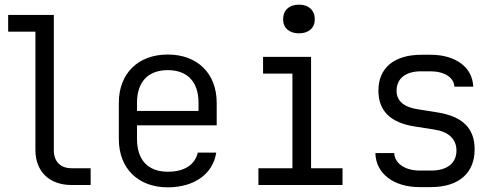

<svg xmlns="http://www.w3.org/2000/svg" viewBox="-20 -794 2140 824"><path d="M369 0V-72H287C239 -72 211 -101 211 -150V-730H15V-658H132V-150C132 -58 192 0 287 0Z M910 -353C910 -478 828 -560 700 -560C572 -560 490 -478 490 -353V-197C490 -72 572 10 700 10C813 10 894 -47 908 -139H829C816 -86 771 -57 700 -57C615 -57 568 -108 568 -197V-256H910ZM568 -353C568 -442 615 -493 700 -493C785 -493 832 -442 832 -353V-318H568Z M1263 -651C1305 -651 1331 -674 1331 -711C1331 -750 1305 -774 1263 -774C1221 -774 1195 -750 1195 -711C1195 -674 1221 -651 1263 -651ZM1450 0V-72H1315V-550H1109V-478H1235V-72H1089V0Z M1829 9C1951 9 2017 -53 2017 -153C2017 -245 1964 -295 1855 -312L1773 -325C1714 -334 1682 -360 1682 -405C1682 -457 1721 -488 1787 -488H1826C1887 -488 1928 -462 1930 -422H2011C2008 -505 1936 -559 1828 -559H1789C1672 -559 1604 -503 1604 -405C1604 -318 1656 -267 1761 -251L1844 -238C1904 -229 1939 -198 1939 -148C1939 -96 1902 -62 1830 -62H1782C1720 -62 1674 -91 1672 -137H1591C1593 -48 1671 9 1780 9Z"/></svg>

Font: Tekne LDO Light
Style: Regular
Weight: 300
Monospace: yes
Designer: Alessio Laiso, Mario Rullo, Paolo Rosset
Foundry: Alessio Laiso
Version: Version 1.000;hotconv 1.0.109;makeotfexe 2.5.65596